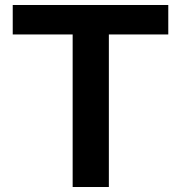

<svg xmlns="http://www.w3.org/2000/svg" viewBox="-20 -749 725 769"><path d="M271 0V-611H31V-729H654V-611H416V0Z"/></svg>

Font: Hubot Sans SemiBold
Style: Regular
Weight: 600
Designer: Deni Anggara
Foundry: GitHub, Inc., Subsidiary of Microsoft Corporation
Version: Version 2.000